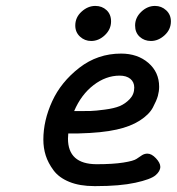

<svg xmlns="http://www.w3.org/2000/svg" viewBox="-20 -631 603 655"><path d="M127.9 -154.8Q127.9 -219.7 158 -285.4Q188 -351.1 250.5 -399.7Q313 -448.2 393.1 -448.2Q449.2 -448.2 486.1 -416.5Q522.9 -384.8 522.9 -335Q522.9 -319.8 518.6 -304Q514.2 -288.1 501.5 -264.2Q488.8 -240.2 456.8 -219.7Q424.8 -199.2 377.9 -189Q328.1 -177.7 248 -175.8H212.9Q211.9 -164.6 211.9 -158.2Q211.9 -71.3 309.1 -70.8Q365.2 -70.8 400.6 -76.4Q436 -82 446 -89.1Q456.1 -96.2 464.6 -101.6Q473.1 -106.9 482.9 -106.9Q497.1 -106.9 512 -91.1Q526.9 -75.2 526.9 -62Q526.9 -46.9 510.5 -33Q494.1 -19 441.7 -7.6Q389.2 3.9 307.1 3.9H301.8Q252 3.9 216.6 -10.5Q181.2 -24.9 162.6 -50Q144 -75.2 136 -100.6Q127.9 -126 127.9 -154.8ZM232.9 -252H245.1Q272 -252 289.1 -252.4Q306.2 -252.9 337.6 -257.1Q369.1 -261.2 388.2 -269Q407.2 -276.9 422.6 -293Q438 -309.1 438 -332Q438 -351.1 424.6 -362.1Q411.1 -373 388.2 -373Q341.3 -373 299.1 -340.6Q256.8 -308.1 232.9 -252ZM236.8 -543.9Q236.8 -571.8 258.3 -591.3Q279.8 -610.8 305.2 -610.8Q328.1 -610.8 343.5 -596.4Q358.9 -582 358.9 -558.1Q358.9 -531.2 337.9 -511.2Q316.9 -491.2 291 -491.2Q269 -491.2 252.9 -506.1Q236.8 -521 236.8 -543.9ZM440.9 -543.9Q440.9 -570.8 461.9 -590.8Q482.9 -610.8 508.8 -610.8Q530.8 -610.8 546.9 -595.9Q563 -581.1 563 -558.1Q563 -530.3 541.5 -510.7Q520 -491.2 495.1 -491.2Q472.2 -491.2 456.5 -505.6Q440.9 -520 440.9 -543.9Z"/></svg>

Font: CMU Typewriter Text
Style: BoldItalic
Weight: 700
Italic angle: -14.04°
Version: Version 0.7.0